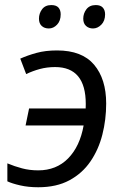

<svg xmlns="http://www.w3.org/2000/svg" viewBox="-20 -748 498 777"><path d="M134.8 9.8Q94.7 9.8 61.5 2.2Q28.3 -5.4 9.8 -14.2V-86.9Q39.1 -74.7 69.3 -66.7Q99.6 -58.6 134.8 -58.6Q208 -58.6 255.6 -106.9Q303.2 -155.3 318.4 -240.2H83.5L97.7 -309.1H326.7Q326.7 -313 326.9 -318.1Q327.1 -323.2 327.1 -327.1Q327.1 -476.6 203.1 -476.6Q170.4 -476.6 141.4 -468.8Q112.3 -460.9 85.9 -448.2L62 -510.7Q91.3 -523.9 127.7 -533.9Q164.1 -543.9 210.9 -543.9Q312 -543.9 360.8 -486.1Q409.7 -428.2 409.7 -329.1Q409.7 -264.2 394.3 -203.4Q378.9 -142.6 345.9 -94.5Q313 -46.4 260.7 -18.3Q208.5 9.8 134.8 9.8ZM356.4 -632.8Q339.4 -632.8 328.1 -643.1Q316.9 -653.3 316.9 -672.4Q316.9 -693.8 329.8 -710.7Q342.8 -727.5 367.7 -727.5Q386.7 -727.5 396 -717.3Q405.3 -707 405.3 -689.9Q405.3 -663.6 390.1 -648.2Q375 -632.8 356.4 -632.8ZM177.7 -632.8Q159.7 -632.8 148.7 -643.1Q137.7 -653.3 137.7 -672.4Q137.7 -693.8 150.4 -710.7Q163.1 -727.5 187.5 -727.5Q207.5 -727.5 216.6 -717.3Q225.6 -707 225.6 -689.9Q225.6 -663.6 210.9 -648.2Q196.3 -632.8 177.7 -632.8Z"/></svg>

Font: Open Sans
Style: Italic
Weight: 400
Italic angle: -12°
Designer: Monotype Design Team
Foundry: Monotype Imaging Inc.
Version: Version 3.000; ttfautohint (v1.8.4)